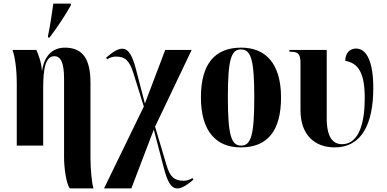

<svg xmlns="http://www.w3.org/2000/svg" viewBox="-20 -816 2167 1076"><path d="M249 -606H258C301 -663 342 -724 377 -786V-796H279C271 -739 261 -672 249 -614ZM371 240H504C495 213 487 134 487 69V-352C487 -491 440 -549 343 -549C270 -549 227 -497 216 -420H215C211 -472 195 -509 184 -536H50C63 -500 74 -434 74 -346V0H222V-322C222 -436 236 -501 285 -501C319 -501 339 -467 339 -376V64C339 130 352 214 371 240Z M563 240H716L842 -90L898 125C918 201 938 240 974 240C998 240 1026 223 1064 191L1059 182C1042 192 1026 197 1010 197C958 197 933 177 913 109L849 -106L1054 -536H906L792 -236L743 -424C723 -501 702 -543 665 -543C641 -543 613 -526 575 -493L580 -484C597 -494 613 -499 629 -499C682 -499 705 -476 727 -408L786 -219Z M1329 10C1478 10 1555 -81 1555 -270C1555 -457 1471 -549 1332 -549C1183 -549 1106 -457 1106 -270C1106 -82 1190 10 1329 10ZM1331 0C1276 0 1257 -59 1257 -270C1257 -481 1275 -539 1330 -539C1387 -539 1405 -481 1405 -270C1405 -59 1387 0 1331 0Z M1855 10C2009 10 2072 -125 2072 -323C2072 -465 2037 -544 1975 -544C1940 -544 1915 -518 1915 -475C1990 -462 2024 -405 2024 -266C2024 -97 1978 -8 1897 -8C1846 -8 1811 -46 1811 -153V-536H1602V-526H1607C1647 -526 1664 -517 1664 -464V-198C1664 -58 1746 10 1855 10Z"/></svg>

Font: Noto Serif Display Condensed Extra
Style: Regular
Weight: 800
Width: 3
Designer: Monotype Design Team
Foundry: Monotype Imaging Inc.
Version: Version 1.900